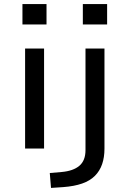

<svg xmlns="http://www.w3.org/2000/svg" viewBox="-20 -728 628 941"><path d="M90 -608V-708H208V-608ZM103 0V-490H196V0ZM386 -608V-708H505V-608ZM230 193 224 120 282 115Q339 110 369 84.5Q399 59 399 8V-490H492V1Q492 43 480.5 76.5Q469 110 445 134Q421 158 382.5 171.5Q344 185 290 189Z"/></svg>

Font: Nunito Sans 10pt Expanded
Style: Regular
Weight: 400
Width: 7
Designer: Vernon Adams
Foundry: Vernon Adams
Version: Version 3.101;gftools[0.9.27]